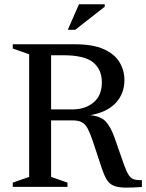

<svg xmlns="http://www.w3.org/2000/svg" viewBox="-20 -878 686 902"><path d="M40 -650V-670H333Q416 -670 467 -647.2Q518 -624.5 541.2 -586.2Q564.5 -548 564.5 -501.5Q564.5 -438 523.5 -394.2Q482.5 -350.5 404 -337Q452.5 -332 475.8 -308.2Q499 -284.5 518 -231.5L563.5 -101.5Q575.5 -68.5 586.2 -53.5Q597 -38.5 611.2 -34.8Q625.5 -31 646.5 -31.5V0.5Q594.5 4.5 562.2 3.2Q530 2 511 -7Q492 -16 480.8 -35Q469.5 -54 459 -85L416.5 -213.5Q403.5 -252 392.2 -273.5Q381 -295 364.2 -303.8Q347.5 -312.5 319 -312.5H220V-47L297 -20V0H40V-20L117 -47V-623ZM320.5 -364Q380 -364 419.2 -396.5Q458.5 -429 458.5 -491.5Q458.5 -551 417.8 -584.8Q377 -618.5 276 -618.5H220V-364ZM298.5 -738 351 -858H472V-846.5L333.5 -738Z"/></svg>

Font: Newsreader Text Medium
Style: Regular
Weight: 500
Designer: Hugues Gentile
Foundry: Production Type
Version: Version 1.002